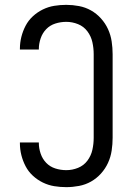

<svg xmlns="http://www.w3.org/2000/svg" viewBox="-20 -763 540 791"><path d="M253 8Q228 8 203.5 4Q179 0 156.5 -11Q134 -22 115.5 -39Q97 -56 85.5 -78Q74 -100 68 -124Q62 -148 62 -173Q62 -174 62 -174.5Q62 -175 62 -176H140Q140 -176 140 -175.5Q140 -175 140 -174Q140 -152 147.5 -130Q155 -108 170.5 -92Q186 -76 208 -69Q230 -62 253 -62Q278 -62 301.5 -71.5Q325 -81 340 -101Q355 -121 360.5 -145.5Q366 -170 366 -195V-540Q366 -565 360.5 -589.5Q355 -614 340 -634Q325 -654 301.5 -663.5Q278 -673 253 -673Q230 -673 208 -666Q186 -659 170.5 -643Q155 -627 147.5 -605Q140 -583 140 -561Q140 -560 140 -559.5Q140 -559 140 -559H62Q62 -560 62 -560.5Q62 -561 62 -562Q62 -587 68 -611Q74 -635 85.5 -657Q97 -679 115.5 -696Q134 -713 156.5 -724Q179 -735 203.5 -739Q228 -743 253 -743Q279 -743 305.5 -738Q332 -733 355 -720Q378 -707 396 -687Q414 -667 425 -643Q436 -619 440 -592.5Q444 -566 444 -540V-195Q444 -169 440 -142.5Q436 -116 425 -92Q414 -68 396 -48Q378 -28 355 -15Q332 -2 305.5 3Q279 8 253 8Z"/></svg>

Font: Zed Mono
Style: Regular
Weight: 400
Monospace: yes
Designer: Belleve Invis
Foundry: Belleve Invis
Version: Version 1.0.0; ttfautohint (v1.8.4)